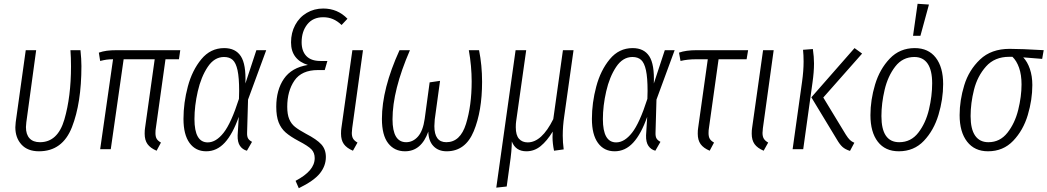

<svg xmlns="http://www.w3.org/2000/svg" viewBox="-20 -788 5532 1014"><path d="M410 -439Q410 -244 360 -116.5Q310 11 186 11Q126 11 93.5 -24.5Q61 -60 61 -116Q61 -125 63 -143L116 -523H171L119 -142Q117 -124 117 -117Q117 -78 136 -57.5Q155 -37 191 -37Q285 -37 320 -157Q355 -277 355 -438Q355 -484 352 -523H405Q410 -476 410 -439Z M803 -111Q801 -101 801 -85Q801 -66 807.5 -55Q814 -44 830 -35L807 8Q774 -6 759 -27Q744 -48 744 -82Q744 -101 746 -112L797 -475H633L565 0H509L577 -475Q557 -475 543 -473Q529 -471 509 -466L502 -510Q522 -517 544 -520Q566 -523 598 -523H932L925 -475H854Z M1276 -347 1334 -523H1386L1290 -262L1285 -89Q1284 -67 1290.5 -56.5Q1297 -46 1311 -39L1284 8Q1261 2 1247.5 -17.5Q1234 -37 1235 -73L1241 -171Q1209 -80 1167 -34.5Q1125 11 1069 11Q1013 11 981 -33Q949 -77 949 -160Q949 -245 972 -331Q995 -417 1043.5 -475.5Q1092 -534 1164 -534Q1224 -534 1252 -491Q1280 -448 1276 -347ZM1007 -159Q1007 -36 1077 -36Q1121 -36 1161 -87Q1201 -138 1242 -266L1243 -308Q1243 -378 1234.5 -417Q1226 -456 1209 -471.5Q1192 -487 1163 -487Q1112 -487 1077 -434.5Q1042 -382 1024.5 -305.5Q1007 -229 1007 -159Z M1541 167Q1592 140 1617 110.5Q1642 81 1642 47Q1642 19 1625 1Q1608 -17 1556 -44Q1513 -67 1488.5 -88.5Q1464 -110 1451.5 -142Q1439 -174 1439 -224Q1439 -313 1479.5 -372Q1520 -431 1606 -445Q1563 -458 1540 -488Q1517 -518 1517 -564Q1517 -615 1539 -656Q1561 -697 1600 -720Q1639 -743 1687 -743Q1763 -743 1815 -689L1784 -656Q1762 -677 1738.5 -687Q1715 -697 1687 -697Q1633 -697 1603 -659.5Q1573 -622 1573 -565Q1573 -518 1598 -492Q1623 -466 1672 -466H1709L1695 -418H1659Q1573 -418 1535 -362.5Q1497 -307 1497 -224Q1497 -184 1507.5 -159Q1518 -134 1538 -118Q1558 -102 1595 -82Q1653 -52 1677 -25.5Q1701 1 1701 41Q1701 88 1669.5 127.5Q1638 167 1558 206Z M1840 -111Q1838 -91 1838 -86Q1838 -67 1845 -55.5Q1852 -44 1868 -35L1844 8Q1811 -6 1796 -27Q1781 -48 1781 -82Q1781 -101 1783 -112L1841 -523H1897Z M1997 -160Q1997 -319 2090 -523H2145Q2053 -311 2053 -158Q2053 -37 2125 -37Q2161 -37 2187.5 -67Q2214 -97 2223 -161L2249 -353L2304 -361L2276 -157Q2274 -133 2274 -122Q2274 -37 2337 -37Q2411 -37 2441 -133.5Q2471 -230 2471 -358Q2471 -438 2456 -523H2510Q2526 -443 2526 -356Q2526 -201 2482 -95Q2438 11 2339 11Q2295 11 2269 -16.5Q2243 -44 2242 -93Q2205 11 2119 11Q2063 11 2030 -31.5Q1997 -74 1997 -160Z M2952 -72Q2952 -36 2957 1L2906 8Q2898 -31 2898 -64Q2898 -83 2899 -93Q2869 -44 2835.5 -16.5Q2802 11 2760 11Q2703 11 2683 -41Q2683 8 2672 81L2656 197L2601 203L2703 -523H2759L2706 -148Q2704 -136 2704 -116Q2704 -74 2721 -55Q2738 -36 2767 -36Q2841 -36 2902 -159L2953 -523H3009L2960 -175Q2952 -122 2952 -72Z M3433 -347 3491 -523H3543L3447 -262L3442 -89Q3441 -67 3447.5 -56.5Q3454 -46 3468 -39L3441 8Q3418 2 3404.5 -17.5Q3391 -37 3392 -73L3398 -171Q3366 -80 3324 -34.5Q3282 11 3226 11Q3170 11 3138 -33Q3106 -77 3106 -160Q3106 -245 3129 -331Q3152 -417 3200.5 -475.5Q3249 -534 3321 -534Q3381 -534 3409 -491Q3437 -448 3433 -347ZM3164 -159Q3164 -36 3234 -36Q3278 -36 3318 -87Q3358 -138 3399 -266L3400 -308Q3400 -378 3391.5 -417Q3383 -456 3366 -471.5Q3349 -487 3320 -487Q3269 -487 3234 -434.5Q3199 -382 3181.5 -305.5Q3164 -229 3164 -159Z M3724 -111Q3722 -101 3722 -85Q3722 -66 3728.5 -55Q3735 -44 3751 -35L3728 8Q3695 -6 3680 -27Q3665 -48 3665 -82Q3665 -101 3667 -112L3718 -475H3655Q3611 -475 3574 -466L3566 -510Q3602 -523 3660 -523H3931L3923 -475H3775Z M4009 -111Q4007 -91 4007 -86Q4007 -67 4014 -55.5Q4021 -44 4037 -35L4013 8Q3980 -6 3965 -27Q3950 -48 3950 -82Q3950 -101 3952 -112L4010 -523H4066Z M4400 -51 4265 -274 4493 -534 4533 -505 4328 -273 4447 -77Q4459 -58 4468.5 -49Q4478 -40 4492 -34L4469 9Q4444 1 4429.5 -12Q4415 -25 4400 -51ZM4216 -357Q4224 -414 4224 -463Q4224 -497 4221 -525L4273 -529Q4279 -487 4279 -453Q4279 -408 4271 -352L4222 0H4166Z M4577 -180Q4577 -260 4601.5 -341.5Q4626 -423 4679 -478.5Q4732 -534 4811 -534Q4883 -534 4922 -483.5Q4961 -433 4961 -344Q4961 -264 4936.5 -182Q4912 -100 4859.5 -44.5Q4807 11 4727 11Q4655 11 4616 -39.5Q4577 -90 4577 -180ZM4903 -348Q4903 -417 4879 -452Q4855 -487 4809 -487Q4747 -487 4708 -436.5Q4669 -386 4652 -314Q4635 -242 4635 -175Q4635 -37 4729 -37Q4791 -37 4830 -87.5Q4869 -138 4886 -209.5Q4903 -281 4903 -348ZM4826 -768 4886 -764 4841 -599H4802Z M5048 -180Q5048 -258 5072.5 -338Q5097 -418 5156 -474Q5215 -530 5312 -530Q5373 -530 5492 -523L5484 -477L5384 -485Q5406 -462 5419 -424Q5432 -386 5432 -339Q5432 -261 5408 -180.5Q5384 -100 5331 -44.5Q5278 11 5198 11Q5127 11 5087.5 -40Q5048 -91 5048 -180ZM5375 -342Q5375 -393 5362 -430Q5349 -467 5327 -488H5310Q5233 -488 5187.5 -437Q5142 -386 5124 -314.5Q5106 -243 5106 -175Q5106 -106 5130 -71.5Q5154 -37 5200 -37Q5261 -37 5300.5 -87Q5340 -137 5357.5 -208Q5375 -279 5375 -342Z"/></svg>

Font: Fira Sans Extra Condensed Light
Style: Italic
Weight: 300
Width: 3
Italic angle: -8°
Designer: Carrois Corporate & Edenspiekermann AG
Foundry: Carrois Corporate GbR & Edenspiekermann AG
Version: Version 4.203